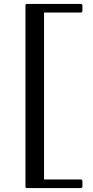

<svg xmlns="http://www.w3.org/2000/svg" viewBox="-20 -871 476 981"><path d="M393 -851H118C113 -851 110 -848 110 -843V82C110 87 113 90 118 90H393C398 90 401 87 401 82V54C401 49 398 46 393 46H205V-807H393C398 -807 401 -810 401 -815V-843C401 -848 398 -851 393 -851Z"/></svg>

Font: Shippori Mincho OTF Medium
Style: Regular
Weight: 500
Designer: FONTDASU
Foundry: FONTDASU / Google Inc. / but / Adobe
Version: Version 3.300;hotconv 1.0.109;makeotfexe 2.5.65596